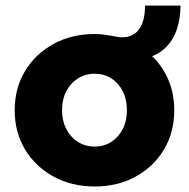

<svg xmlns="http://www.w3.org/2000/svg" viewBox="-20 -666 685 696"><path d="M323.3 10Q239.7 10 174.2 -25.8Q108.7 -61.7 71 -123.8Q33.3 -186 33.3 -266.3Q33.3 -346.7 71 -408.8Q108.7 -471 174.2 -506.8Q239.7 -542.7 323.3 -542.7Q339.3 -542.7 355.2 -540.7Q371 -538.7 384.3 -536.3Q395.3 -534.3 404.8 -532.5Q414.3 -530.7 421.7 -530.7Q463 -530.7 484.3 -560.2Q505.7 -589.7 505.7 -645.7H634.3Q634.3 -599.3 620.8 -559Q607.3 -518.7 577.5 -490.8Q547.7 -463 500 -453.3L513.7 -478Q559.7 -441.3 585.7 -387Q611.7 -332.7 611.7 -266.3Q611.7 -186 574.3 -123.8Q537 -61.7 471.8 -25.8Q406.7 10 323.3 10ZM323.3 -134.7Q357 -134.7 383.7 -151.8Q410.3 -169 425.3 -198.8Q440.3 -228.7 440 -266.3Q440.3 -305 425.3 -334.8Q410.3 -364.7 383.7 -381.7Q357 -398.7 323.3 -398.7Q289 -398.7 262.2 -381.5Q235.3 -364.3 220 -334.5Q204.7 -304.7 205 -266.3Q204.7 -228.7 220 -198.8Q235.3 -169 262.2 -151.8Q289 -134.7 323.3 -134.7Z"/></svg>

Font: Lexend Medium
Style: Regular
Weight: 500
Designer: Bonnie Shaver-Troup, Thomas Jockin
Foundry: Lexend
Version: Version 1.005